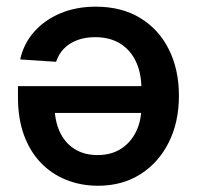

<svg xmlns="http://www.w3.org/2000/svg" viewBox="-20 -561 607 590"><path d="M274.4 -540.5Q353.5 -540.5 410.6 -505.9Q467.8 -471.2 498.8 -409.4Q529.8 -347.7 529.8 -266.6Q529.8 -185.5 498.5 -123.3Q467.3 -61 411.4 -25.6Q355.5 9.8 281.2 9.8Q229 9.8 184.1 -8.1Q139.2 -25.9 105.7 -60.5Q72.3 -95.2 53.7 -145.8Q35.2 -196.3 35.2 -261.7V-296.4H476.6V-213.9H94.7L147.5 -238.3Q147.5 -191.9 163.1 -157.2Q178.7 -122.6 208.5 -103.5Q238.3 -84.5 279.8 -84.5Q321.8 -84.5 351.8 -103.8Q381.8 -123 398.2 -156.7Q414.6 -190.4 414.6 -233.9V-287.1Q414.6 -336.4 397.5 -372.3Q380.4 -408.2 348.6 -427.5Q316.9 -446.8 272.5 -446.8Q241.7 -446.8 217.5 -437.7Q193.4 -428.7 176.8 -411.9Q160.2 -395 152.3 -371.1L42 -378.4Q52.7 -426.8 84.7 -463.1Q116.7 -499.5 165.3 -520Q213.9 -540.5 274.4 -540.5Z"/></svg>

Font: Inter Cardless Tabular Medium
Style: Regular
Weight: 500
Designer: Rasmus Andersson
Foundry: rsms
Version: Version 4.000;git-4fc901f